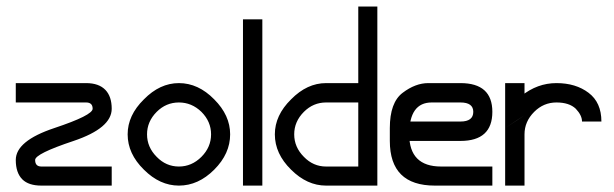

<svg xmlns="http://www.w3.org/2000/svg" viewBox="-20 -580 1919 600"><path d="M329.1 -240.2Q329.1 -179.7 210 -139.6Q89.8 -99.6 89.8 -80.1Q89.8 -59.6 109.4 -59.6Q129.9 -59.6 329.1 -59.6Q329.1 -40 329.1 0Q232.4 0 173.8 0Q155.3 0 141.6 0Q113.3 0 109.4 0Q69.3 0 49.8 -19.5Q29.3 -40 29.3 -80.1Q29.3 -139.6 149.4 -179.7Q269.5 -219.7 269.5 -240.2Q269.5 -259.8 249 -259.8Q229.5 -259.8 29.3 -259.8Q29.3 -280.3 29.3 -320.3Q100.6 -320.3 155.3 -320.3Q210 -320.3 249 -320.3Q289.1 -320.3 309.6 -298.8Q329.1 -278.3 329.1 -240.2Z M699.2 -160.2Q699.2 -99.6 649.4 -49.8Q599.6 0 539.1 0Q479.5 0 429.7 -49.8Q378.9 -99.6 378.9 -160.2Q378.9 -219.7 429.7 -269.5Q479.5 -320.3 539.1 -320.3Q599.6 -320.3 649.4 -269.5Q699.2 -219.7 699.2 -160.2ZM539.1 -259.8Q499 -259.8 469.7 -230.5Q439.5 -200.2 439.5 -160.2Q439.5 -120.1 469.7 -89.8Q499 -59.6 539.1 -59.6Q579.1 -59.6 609.4 -89.8Q639.6 -120.1 639.6 -160.2Q639.6 -200.2 609.4 -230.5Q579.1 -259.8 539.1 -259.8Z M739.3 -519.5Q754.9 -519.5 799.8 -519.5Q799.8 -389.6 799.8 0Q785.2 0 739.3 0Q739.3 -129.9 739.3 -519.5Z M1159.2 -559.6Q1159.2 -419.9 1159.2 0Q1119.1 0 1088.9 0Q1059.6 0 999 0Q939.5 0 889.6 -49.8Q838.9 -99.6 838.9 -160.2Q838.9 -219.7 889.6 -269.5Q939.5 -320.3 999 -320.3Q1032.2 -320.3 1099.6 -320.3Q1099.6 -379.9 1099.6 -559.6Q1114.3 -559.6 1159.2 -559.6ZM1099.6 -59.6Q1099.6 -110.4 1099.6 -259.8Q1074.2 -259.8 999 -259.8Q959 -259.8 929.7 -230.5Q899.4 -200.2 899.4 -160.2Q899.4 -120.1 929.7 -89.8Q959 -59.6 999 -59.6Q1039.1 -59.6 1049.8 -59.6Q1059.6 -59.6 1099.6 -59.6Z M1198.2 -139.6Q1198.2 -160.2 1198.2 -160.2Q1198.2 -160.2 1198.2 -179.7Q1198.2 -259.8 1238.3 -290Q1278.3 -320.3 1318.4 -320.3Q1338.9 -320.3 1369.1 -320.3Q1398.4 -320.3 1418.9 -320.3Q1518.6 -320.3 1518.6 -230.5Q1518.6 -139.6 1418.9 -139.6Q1377 -139.6 1321.3 -139.6Q1266.6 -139.6 1258.8 -139.6Q1258.8 -146.5 1258.8 -163.1Q1258.8 -179.7 1258.8 -200.2Q1313.5 -200.2 1345.7 -200.2Q1378.9 -200.2 1418.9 -200.2Q1459 -200.2 1459 -230.5Q1459 -259.8 1418.9 -259.8Q1398.4 -259.8 1329.1 -259.8Q1258.8 -259.8 1258.8 -160.2Q1258.8 -59.6 1358.4 -59.6Q1459 -59.6 1518.6 -59.6Q1518.6 -44.9 1518.6 -32.2Q1518.6 -19.5 1518.6 0Q1478.5 0 1338.9 0Q1198.2 0 1198.2 -139.6Z M1558.6 0Q1558.6 -44.9 1558.6 -179.7Q1558.6 -240.2 1609.4 -280.3Q1659.2 -320.3 1718.8 -320.3Q1779.3 -320.3 1819.3 -290Q1859.4 -259.8 1859.4 -200.2Q1838.9 -200.2 1829.1 -200.2Q1819.3 -200.2 1798.8 -200.2Q1798.8 -219.7 1779.3 -240.2Q1758.8 -259.8 1718.8 -259.8Q1678.7 -259.8 1649.4 -230.5Q1619.1 -200.2 1619.1 -160.2Q1619.1 -106.4 1619.1 0Q1604.5 0 1558.6 0ZM1558.6 -320.3Q1558.6 -285.2 1558.6 -179.7Q1574.2 -190.4 1619.1 -219.7Q1619.1 -245.1 1619.1 -320.3Q1604.5 -320.3 1558.6 -320.3ZM1619.1 -299.8Q1604.5 -299.8 1558.6 -299.8Q1558.6 -269.5 1558.6 -179.7Q1574.2 -190.4 1596.7 -205.1Q1619.1 -219.7 1619.1 -219.7Q1619.1 -247.1 1619.1 -299.8Q1619.1 -299.8 1619.1 -299.8Z"/></svg>

Font: Moonwalk
Style: Regular
Weight: 400
Designer: BarCoded
Foundry: BarCoded
Version: Version 1.0